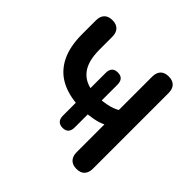

<svg xmlns="http://www.w3.org/2000/svg" viewBox="-181 -882 1059 1059"><g transform="rotate(45 348.0 -352.5)"><path d="M556 8Q525 8 508.5 -9.5Q492 -27 492 -58V-275Q466 -262 429.5 -255Q393 -248 360 -247L388 -264V-148Q388 -98 342 -98Q320 -98 308 -110.5Q296 -123 296 -148V-264L320 -246Q236 -250 176.5 -282.5Q117 -315 85 -379Q53 -443 53 -542V-647Q53 -679 69.5 -696Q86 -713 117 -713Q148 -713 164.5 -696Q181 -679 181 -647V-548Q181 -455 219 -408.5Q257 -362 330 -357L296 -346V-480Q296 -530 342 -530Q365 -530 376.5 -517.5Q388 -505 388 -480V-346L353 -356Q388 -356 426 -363.5Q464 -371 492 -387V-647Q492 -679 508.5 -696Q525 -713 556 -713Q587 -713 603.5 -696Q620 -679 620 -647V-58Q620 -27 604 -9.5Q588 8 556 8Z"/></g></svg>

Font: Nunito ExtraLight
Style: Regular
Weight: 200
Designer: Vernon Adams
Foundry: Vernon Adams
Version: Version 3.602